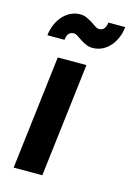

<svg xmlns="http://www.w3.org/2000/svg" viewBox="-107 -735 541 790"><g transform="rotate(15 163.5 -340.0)"><path d="M212.9 -484.9 154.8 0H32.7L90.8 -484.9ZM224.6 -641.6Q236.3 -641.6 244.1 -649.4Q252 -657.2 254.9 -677.2H326.7Q323.7 -650.4 314 -628.7Q304.2 -606.9 289.8 -591.6Q275.4 -576.2 257.1 -567.9Q238.8 -559.6 218.8 -559.6Q202.6 -559.6 189.7 -565.4Q176.8 -571.3 165.8 -578.6Q154.8 -585.9 145.8 -591.8Q136.7 -597.7 128.4 -597.7Q116.7 -597.7 108.9 -589.8Q101.1 -582 98.6 -562H25.9Q28.8 -588.4 38.8 -610.4Q48.8 -632.3 63.2 -647.7Q77.6 -663.1 95.9 -671.6Q114.3 -680.2 134.3 -680.2Q150.4 -680.2 163.3 -674.1Q176.3 -668 187.3 -660.9Q198.2 -653.8 207.3 -647.7Q216.3 -641.6 224.6 -641.6Z"/></g></svg>

Font: Carlito
Style: Bold Italic
Weight: 700
Italic angle: -7°
Designer: Lukasz Dziedzic
Foundry: tyPoland Lukasz Dziedzic
Version: Version 1.104